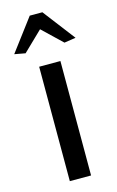

<svg xmlns="http://www.w3.org/2000/svg" viewBox="-127 -791 509 838"><g transform="rotate(-15 127.5 -371.5)"><path d="M80 0V-517H176V0ZM38 -589 -11 -598 98 -743H155L266 -598L214 -590L126 -674Z"/></g></svg>

Font: Expletus Sans
Style: Regular
Weight: 400
Designer: Jasper de Waard
Foundry: Designtown
Version: Version 7.500